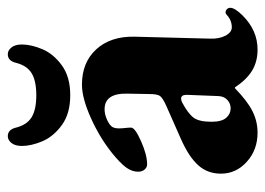

<svg xmlns="http://www.w3.org/2000/svg" viewBox="-114 -552 680 492"><g transform="rotate(-90 226.0 -306.0)"><path d="M27 -80Q27 -114 48.5 -138Q70 -162 115 -182L201 -220Q221 -229 226 -236Q231 -243 231 -263L232 -318Q234 -378 192 -378Q180 -378 167 -372.5Q154 -367 148 -360Q143 -354 143 -341Q143 -334 144 -325.5Q145 -317 145 -310Q145 -300 110 -284.5Q75 -269 51 -269Q43 -269 37.5 -275.5Q32 -282 32 -292Q32 -308 43 -323Q54 -338 80 -359Q120 -391 170.5 -413.5Q221 -436 255 -436Q312 -436 345.5 -399.5Q379 -363 378 -302L373 -108Q372 -85 380.5 -68.5Q389 -52 402 -52Q420 -52 434 -65Q437 -68 440 -68Q445 -68 448.5 -64.5Q452 -61 452 -56Q452 -44 432 -24Q394 14 345 14Q314 14 291 0Q268 -14 248 -44H246Q213 -12 187 1Q161 14 132 14Q88 14 57.5 -13.5Q27 -41 27 -80ZM220 -68Q226 -76 226 -91L229 -168Q229 -182 219 -182Q215 -182 209 -179Q181 -164 170.5 -150Q160 -136 160 -104Q160 -78 170 -66.5Q180 -55 194 -55Q210 -55 220 -68ZM98 -590Q98 -607 105.5 -616.5Q113 -626 123 -626Q140 -626 145 -605Q152 -577 171.5 -565Q191 -553 228 -553Q265 -553 284.5 -565Q304 -577 311 -605Q316 -626 333 -626Q343 -626 350.5 -616.5Q358 -607 358 -590Q358 -566 346 -537.5Q334 -509 304.5 -487.5Q275 -466 228 -466Q181 -466 151.5 -487.5Q122 -509 110 -537.5Q98 -566 98 -590Z"/></g></svg>

Font: EB Garamond ExtraBold
Style: Regular
Weight: 800
Designer: Georg Duffner and Octavio Pardo
Foundry: Georg Duffner
Version: Version 1.000